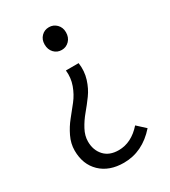

<svg xmlns="http://www.w3.org/2000/svg" viewBox="-189 -646 846 958"><g transform="rotate(-30 233.5 -167.5)"><path d="M237.3 219.7Q153.3 219.7 103.5 171.9Q53.7 124 53.7 43.9Q53.7 3.9 72.3 -34.7Q90.8 -73.2 116.2 -104.5Q141.6 -135.7 166.5 -167.5Q191.4 -199.2 206.1 -239.7Q220.7 -280.3 215.8 -324.2H289.1Q295.9 -275.4 282.2 -231.9Q268.6 -188.5 244.6 -155.8Q220.7 -123 195.3 -92.8Q169.9 -62.5 151.9 -28.8Q133.8 4.9 133.8 38.1Q133.8 87.9 163.1 120.1Q192.4 152.3 246.1 152.3Q319.3 152.3 377.9 85.9L424.8 128.9Q344.7 219.7 237.3 219.7ZM250 -422.9Q223.6 -422.9 206.1 -441.4Q188.5 -460 188.5 -489.3Q188.5 -517.6 206.1 -535.6Q223.6 -553.7 250 -553.7Q275.4 -553.7 293.5 -535.6Q311.5 -517.6 311.5 -489.3Q311.5 -460 293.5 -441.4Q275.4 -422.9 250 -422.9Z"/></g></svg>

Font: Gen Shin Gothic Normal
Style: Regular
Weight: 300
Designer: [Source Han Sans]
Ryoko NISHIZUKA  (kana & ideographs); Paul D. Hunt (Latin, Greek & Cyrillic); Wenlong ZHANG  (bopomofo
Version: Version 1.002.20150607